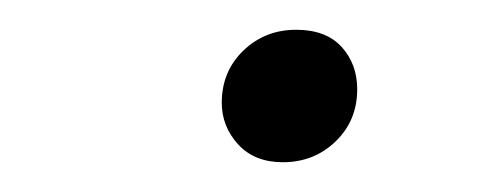

<svg xmlns="http://www.w3.org/2000/svg" viewBox="-20 -395 334 129"><path d="M170 -286Q151 -286 140 -298Q129 -310 129 -326Q129 -347 143.5 -361Q158 -375 179 -375Q199 -375 209.5 -363.5Q220 -352 220 -335Q220 -314 205.5 -300Q191 -286 170 -286Z"/></svg>

Font: Source Serif 4 SmText Light
Style: Italic
Weight: 300
Italic angle: -12°
Designer: Frank Grießhammer
Foundry: Adobe
Version: Version 4.005;hotconv 1.1.0;makeotfexe 2.6.0